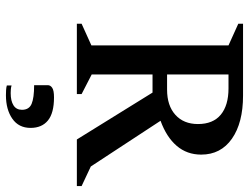

<svg xmlns="http://www.w3.org/2000/svg" viewBox="-116 -484 839 647"><g transform="rotate(90 303.5 -160.5)"><path d="M60 0V-16L133 -49V-511L60 -544V-560H302Q394 -560 447.5 -522.5Q501 -485 501 -419Q501 -371 471.5 -336.5Q442 -302 387 -282L541 -47L607 -16V0H450L292 -255H231V-50L297 -16V0ZM278 -511H231V-304H282Q336 -304 367 -332Q398 -360 398 -408Q398 -459 366.5 -485Q335 -511 278 -511ZM301 239Q293 239 284 238.5Q275 238 268 236V220Q274 222 281.5 222.5Q289 223 294 223Q320 223 335 213.5Q350 204 350 185Q350 161 330 152.5Q310 144 267 144V98Q267 89 276 83Q285 77 308 77Q361 77 386 97.5Q411 118 411 156Q411 196 380 217.5Q349 239 301 239Z"/></g></svg>

Font: Spectral SC Medium
Style: Regular
Weight: 500
Designer: Jean-Baptiste Levee
Foundry: Production Type
Version: Version 2.001